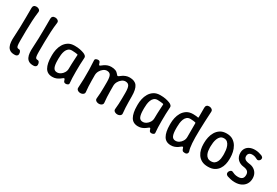

<svg xmlns="http://www.w3.org/2000/svg" viewBox="52 -1655 3761 2610"><g transform="rotate(30 1932.0 -350.0)"><path d="M204 5Q156 8 127 -7.5Q98 -23 84 -52.5Q70 -82 66.5 -120.5Q63 -159 66 -200Q71 -275 73 -353Q75 -431 75.5 -508.5Q76 -586 76 -661Q76 -684 89 -697Q102 -710 127 -710Q143 -710 157 -704Q171 -698 179.5 -687.5Q188 -677 186 -661Q176 -586 172 -508.5Q168 -431 167 -353Q166 -275 166 -200Q166 -153 169.5 -129Q173 -105 181.5 -97.5Q190 -90 204 -90Q222 -91 233 -76Q244 -61 244 -33Q244 -15 231.5 -5.5Q219 4 204 5Z M498 5Q450 8 421 -7.5Q392 -23 378 -52.5Q364 -82 360.5 -120.5Q357 -159 360 -200Q365 -275 367 -353Q369 -431 369.5 -508.5Q370 -586 370 -661Q370 -684 383 -697Q396 -710 421 -710Q437 -710 451 -704Q465 -698 473.5 -687.5Q482 -677 480 -661Q470 -586 466 -508.5Q462 -431 461 -353Q460 -275 460 -200Q460 -153 463.5 -129Q467 -105 475.5 -97.5Q484 -90 498 -90Q516 -91 527 -76Q538 -61 538 -33Q538 -15 525.5 -5.5Q513 4 498 5Z M788 10Q708 10 673 -51.5Q638 -113 638 -225V-250Q638 -289 647.5 -334Q657 -379 680.5 -419Q704 -459 743.5 -484.5Q783 -510 843 -510Q891 -510 926 -503Q961 -496 990 -485Q1010 -478 1025 -464Q1040 -450 1038 -429Q1034 -380 1032.5 -325Q1031 -270 1031 -216Q1031 -162 1032.5 -115Q1034 -68 1038 -34Q1040 -18 1025.5 -9Q1011 0 994 0Q976 0 967.5 -8Q959 -16 955 -32Q953 -43 949 -49Q945 -55 938 -55Q932 -55 920.5 -45Q909 -35 890.5 -22.5Q872 -10 846.5 0Q821 10 788 10ZM813 -75Q842 -75 868 -92Q894 -109 911 -137.5Q928 -166 928 -200Q928 -236 929.5 -272Q931 -308 933 -344Q935 -380 937 -416Q939 -425 929 -427Q917 -429 893.5 -432Q870 -435 843 -435Q809 -435 788 -417Q767 -399 756 -370Q745 -341 741.5 -309Q738 -277 738 -250V-225Q738 -149 754.5 -112Q771 -75 813 -75Z M1229 10Q1213 10 1198.5 4Q1184 -2 1175.5 -13Q1167 -24 1168 -39Q1173 -109 1174.5 -181.5Q1176 -254 1174.5 -327Q1173 -400 1168 -469Q1167 -486 1181.5 -494.5Q1196 -503 1215 -503Q1231 -503 1239 -495Q1247 -487 1251 -471Q1253 -461 1257 -453Q1261 -445 1268 -445Q1274 -445 1285.5 -455Q1297 -465 1315.5 -477.5Q1334 -490 1359.5 -500Q1385 -510 1418 -510Q1457 -510 1485 -499Q1513 -488 1531 -464Q1538 -456 1543 -450.5Q1548 -445 1553 -445Q1561 -445 1573.5 -455Q1586 -465 1604.5 -477.5Q1623 -490 1649 -500Q1675 -510 1708 -510Q1788 -510 1823 -461.5Q1858 -413 1858 -300Q1858 -258 1858.5 -213.5Q1859 -169 1861 -125Q1863 -81 1868 -39Q1870 -24 1861.5 -13Q1853 -2 1839 4Q1825 10 1809 10Q1793 10 1778 4Q1763 -2 1754.5 -13Q1746 -24 1748 -39Q1753 -81 1755 -125Q1757 -169 1757.5 -213.5Q1758 -258 1758 -300Q1758 -376 1741.5 -405.5Q1725 -435 1683 -435Q1655 -435 1628.5 -415.5Q1602 -396 1585 -365Q1568 -334 1568 -300Q1568 -258 1568.5 -213.5Q1569 -169 1571 -125Q1573 -81 1578 -39Q1580 -24 1571.5 -13Q1563 -2 1549 4Q1535 10 1519 10Q1503 10 1488 4Q1473 -2 1464.5 -13Q1456 -24 1458 -39Q1463 -81 1465 -125Q1467 -169 1467.5 -213.5Q1468 -258 1468 -300Q1468 -376 1451.5 -405.5Q1435 -435 1393 -435Q1365 -435 1338.5 -415.5Q1312 -396 1295 -365Q1278 -334 1278 -300Q1278 -258 1278.5 -213.5Q1279 -169 1281 -125Q1283 -81 1288 -39Q1290 -24 1281.5 -13Q1273 -2 1259 4Q1245 10 1229 10Z M2133 10Q2053 10 2018 -51.5Q1983 -113 1983 -225V-250Q1983 -289 1992.5 -334Q2002 -379 2025.5 -419Q2049 -459 2088.5 -484.5Q2128 -510 2188 -510Q2236 -510 2271 -503Q2306 -496 2335 -485Q2355 -478 2370 -464Q2385 -450 2383 -429Q2379 -380 2377.5 -325Q2376 -270 2376 -216Q2376 -162 2377.5 -115Q2379 -68 2383 -34Q2385 -18 2370.5 -9Q2356 0 2339 0Q2321 0 2312.5 -8Q2304 -16 2300 -32Q2298 -43 2294 -49Q2290 -55 2283 -55Q2277 -55 2265.5 -45Q2254 -35 2235.5 -22.5Q2217 -10 2191.5 0Q2166 10 2133 10ZM2158 -75Q2187 -75 2213 -92Q2239 -109 2256 -137.5Q2273 -166 2273 -200Q2273 -236 2274.5 -272Q2276 -308 2278 -344Q2280 -380 2282 -416Q2284 -425 2274 -427Q2262 -429 2238.5 -432Q2215 -435 2188 -435Q2154 -435 2133 -417Q2112 -399 2101 -370Q2090 -341 2086.5 -309Q2083 -277 2083 -250V-225Q2083 -149 2099.5 -112Q2116 -75 2158 -75Z M2648 10Q2568 10 2533 -51.5Q2498 -113 2498 -225V-250Q2498 -289 2507.5 -334Q2517 -379 2540.5 -419Q2564 -459 2603.5 -484.5Q2643 -510 2703 -510Q2728 -510 2747.5 -507.5Q2767 -505 2777 -503Q2788 -500 2788 -511V-661Q2788 -684 2801 -697Q2814 -710 2837 -710Q2854 -710 2868 -704Q2882 -698 2890.5 -687.5Q2899 -677 2898 -661Q2888 -486 2885 -363Q2882 -240 2887.5 -162Q2893 -84 2908 -44Q2914 -28 2903.5 -11.5Q2893 5 2867 5Q2839 5 2829 -5.5Q2819 -16 2815 -32Q2813 -43 2809 -49Q2805 -55 2798 -55Q2792 -55 2780.5 -45Q2769 -35 2750.5 -22.5Q2732 -10 2706.5 0Q2681 10 2648 10ZM2673 -75Q2702 -75 2728 -92Q2754 -109 2771 -137.5Q2788 -166 2788 -200V-416Q2788 -426 2779 -427Q2769 -429 2749 -432Q2729 -435 2703 -435Q2669 -435 2648 -417Q2627 -399 2616 -370Q2605 -341 2601.5 -309Q2598 -277 2598 -250V-225Q2598 -149 2614.5 -112Q2631 -75 2673 -75Z M3435 -225Q3435 -186 3425.5 -144.5Q3416 -103 3392.5 -68Q3369 -33 3329.5 -11.5Q3290 10 3230 10Q3170 10 3130.5 -11.5Q3091 -33 3067.5 -68Q3044 -103 3034.5 -144.5Q3025 -186 3025 -225V-250Q3025 -289 3034.5 -334Q3044 -379 3067.5 -419Q3091 -459 3130.5 -484.5Q3170 -510 3230 -510Q3290 -510 3329.5 -484.5Q3369 -459 3392.5 -419Q3416 -379 3425.5 -334Q3435 -289 3435 -250ZM3335 -250Q3335 -276 3331 -307.5Q3327 -339 3316 -368Q3305 -397 3284.5 -416Q3264 -435 3230 -435Q3196 -435 3175.5 -416Q3155 -397 3144 -368Q3133 -339 3129 -307.5Q3125 -276 3125 -250V-225Q3125 -203 3129 -177.5Q3133 -152 3144 -128.5Q3155 -105 3175.5 -90Q3196 -75 3230 -75Q3264 -75 3284.5 -90Q3305 -105 3316 -128.5Q3327 -152 3331 -177.5Q3335 -203 3335 -225Z M3654 10Q3616 10 3584 2.5Q3552 -5 3532 -12Q3517 -18 3508 -30Q3499 -42 3503 -61Q3506 -73 3514.5 -84Q3523 -95 3534.5 -100.5Q3546 -106 3557 -100Q3574 -91 3598 -83Q3622 -75 3654 -75Q3695 -75 3717 -93.5Q3739 -112 3739 -155Q3739 -188 3719 -207.5Q3699 -227 3649 -233Q3621 -236 3597 -247.5Q3573 -259 3555.5 -277Q3538 -295 3528.5 -320Q3519 -345 3519 -375Q3519 -416 3538 -446.5Q3557 -477 3592 -493.5Q3627 -510 3674 -510Q3705 -510 3733.5 -503Q3762 -496 3782 -488Q3796 -482 3805.5 -470.5Q3815 -459 3810 -440Q3807 -429 3798 -420Q3789 -411 3778 -408Q3767 -405 3756 -411Q3741 -420 3720.5 -427.5Q3700 -435 3674 -435Q3643 -435 3626 -419.5Q3609 -404 3609 -375Q3609 -347 3629 -330Q3649 -313 3699 -307Q3740 -303 3771.5 -283.5Q3803 -264 3821 -231.5Q3839 -199 3839 -155Q3839 -105 3816 -68Q3793 -31 3751.5 -10.5Q3710 10 3654 10Z"/></g></svg>

Font: Winky Sans
Style: Regular
Weight: 400
Designer: Simon Atzbach
Foundry: typofactur
Version: Version 1.205